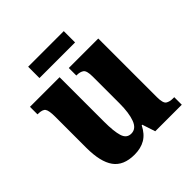

<svg xmlns="http://www.w3.org/2000/svg" viewBox="-187 -824 972 972"><g transform="rotate(-45 299.5 -338.0)"><path d="M227 10Q149 10 114 -38.5Q79 -87 79 -188V-411Q79 -454 69.5 -468Q60 -482 27 -482H24V-536H236V-218Q236 -148 247 -112.5Q258 -77 291 -77Q326 -77 341.5 -118Q357 -159 357 -228V-419Q357 -462 343 -472Q329 -482 305 -482H302V-536H513V-117Q513 -73 527.5 -63.5Q542 -54 566 -54H575V0H385L362 -70H358Q337 -28 305 -9Q273 10 227 10ZM161 -605V-686H416V-605Z"/></g></svg>

Font: Noto Serif Thai Condensed ExtraBold
Style: Regular
Weight: 800
Width: 3
Designer: Monotype Design Team
Foundry: Monotype Imaging Inc.
Version: Version 2.002; ttfautohint (v1.8.4.7-5d5b)